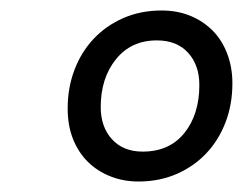

<svg xmlns="http://www.w3.org/2000/svg" viewBox="-20 -730 463 366"><path d="M244 -384Q215 -384 190 -394Q165 -404 147 -422Q129 -440 119 -465.5Q109 -491 109 -523Q109 -563 122 -597Q135 -631 158.5 -656Q182 -681 215 -695.5Q248 -710 288 -710Q318 -710 342.5 -700Q367 -690 385 -672Q403 -654 413 -628Q423 -602 423 -571Q423 -531 410 -497Q397 -463 373.5 -438Q350 -413 317 -398.5Q284 -384 244 -384ZM252 -441Q303 -441 331.5 -476.5Q360 -512 360 -568Q360 -606 338.5 -629.5Q317 -653 279 -653Q230 -653 201 -617Q172 -581 172 -526Q172 -488 193.5 -464.5Q215 -441 252 -441Z"/></svg>

Font: IBM Plex Sans Cond
Style: Italic
Weight: 400
Width: 3
Italic angle: -11°
Designer: Mike Abbink, Paul van der Laan, Pieter van Rosmalen
Foundry: Bold Monday
Version: Version 1.3